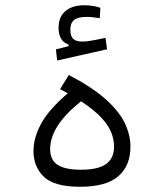

<svg xmlns="http://www.w3.org/2000/svg" viewBox="-20 -711 626 733"><path d="M285.6 2Q187 2 147.5 -36.1Q107.9 -74.2 107.9 -134.3Q107.9 -185.1 137 -238.8Q166 -292.5 238.8 -355Q224.6 -362.8 209.5 -370.6L242.7 -424.8Q331.5 -378.4 382.8 -332.8Q434.1 -287.1 456.1 -241.7Q478 -196.3 478 -150.9Q478 -78.6 431.9 -38.3Q385.7 2 285.6 2ZM289.6 -324.2Q171.4 -231 171.4 -141.6Q171.4 -100.1 200.2 -81.5Q229 -63 289.6 -63Q354.5 -63 385 -85Q415.5 -106.9 415.5 -151.4Q415.5 -176.3 405.5 -203.4Q395.5 -230.5 368.2 -260.5Q340.8 -290.5 289.6 -324.2ZM198.2 -480 193.4 -522.5 241.7 -534.7V-541Q203.6 -553.7 203.6 -605Q203.6 -647 230 -668.9Q256.3 -690.9 301.8 -690.9Q335 -690.9 363.3 -681.2L360.8 -641.6Q348.6 -643.6 336.4 -645Q324.2 -646.5 311 -646.5Q276.4 -646.5 262.5 -634.5Q248.5 -622.6 248.5 -598.6Q248.5 -572.8 259.5 -562.5Q270.5 -552.2 295.4 -552.2Q311.5 -552.2 335.9 -557.1Q360.4 -562 382.8 -566.4L388.7 -522.9Z"/></svg>

Font: CaskaydiaMono NF Light
Style: Regular
Weight: 300
Designer: Aaron Bell
Foundry: Saja Typeworks
Version: Version 2111.001; ttfautohint (v1.8.4);Nerd Fonts 3.1.1